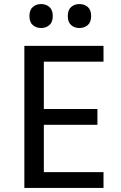

<svg xmlns="http://www.w3.org/2000/svg" viewBox="-20 -926 595 946"><path d="M100 0ZM490 -622H196V-389H460V-311H196V-78H490V0H100V-700H490ZM125 -847Q125 -877 141.5 -891.5Q158 -906 182 -906Q207 -906 223.5 -891.5Q240 -877 240 -847Q240 -817 223.5 -802.5Q207 -788 182 -788Q158 -788 141.5 -802.5Q125 -817 125 -847ZM314 -847Q314 -877 330.5 -891.5Q347 -906 371 -906Q396 -906 412.5 -891.5Q429 -877 429 -847Q429 -817 412.5 -802.5Q396 -788 371 -788Q347 -788 330.5 -802.5Q314 -817 314 -847Z"/></svg>

Font: Orienta
Style: Regular
Weight: 400
Designer: Eduardo Rodriguez Tunni
Foundry: Eduardo Rodriguez Tunni
Version: Version 1.001